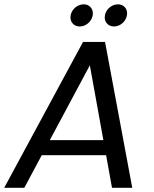

<svg xmlns="http://www.w3.org/2000/svg" viewBox="-38 -892 732 912"><path d="M356.4 -692.8 -18 0H77.5L421.1 -642.3H377.8L494 0H590.2L461 -692.8ZM109.3 -154.7H513.3L501.7 -226.4H145.5ZM341.1 -766.2C372.7 -766.2 403.1 -794.6 403.1 -828.4C403.1 -853 385 -871.5 359.7 -871.5C326.3 -871.5 296.7 -842.5 296.7 -809.4C296.7 -784.8 314.8 -766.2 341.1 -766.2ZM503.8 -766.2C535.4 -766.2 565.8 -794.6 565.8 -828.7C565.8 -853 547.7 -871.5 522.4 -871.5C489 -871.5 459.4 -842.5 459.4 -809.4C459.4 -784.8 477.5 -766.2 503.8 -766.2Z"/></svg>

Font: Poppins Devanagari Thin
Style: Italic
Weight: 100
Italic angle: -10°
Designer: Ninad Kale (Devanagari), Jonny Pinhorn (Latin)
Foundry: Indian Type Foundry
Version: 4.005